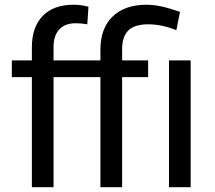

<svg xmlns="http://www.w3.org/2000/svg" viewBox="-20 -780 894 800"><path d="M112.8 0V-458.5H29.3V-528.3H112.8V-582.5Q112.8 -667.5 158.2 -713.9Q203.6 -760.3 286.6 -760.3Q317.9 -760.3 348.6 -752L343.8 -678.7Q320.8 -683.1 294.9 -683.1Q251 -683.1 227.1 -657.5Q203.1 -631.8 203.1 -584V-528.3H398.4V-573.2Q398.4 -661.6 449 -710.9Q499.5 -760.3 591.8 -760.3Q646.5 -760.3 730 -730.5L714.8 -654.3Q653.8 -678.7 598.1 -678.7Q540 -678.7 514.4 -652.8Q488.8 -627 488.8 -574.2V-528.3H597.2V-458.5H488.8V0H398.4V-458.5H203.1V0ZM774.4 0H684.1V-528.3H774.4Z"/></svg>

Font: RobotoInd
Style: Regular
Weight: 400
Designer: Google
Version: Version 2.001101; 2014